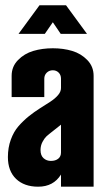

<svg xmlns="http://www.w3.org/2000/svg" viewBox="-20 -704 383 724"><path d="M147 -337.9H23.9V-418Q23.9 -453.1 47.9 -477.5Q71.8 -502 105.7 -512Q139.6 -522 179.2 -522Q218.8 -522 252.2 -512Q285.6 -502 309.3 -477.5Q333 -453.1 333 -418V0H210V-45.9Q181.6 0 124 0Q71.3 0 40.5 -29.5Q9.8 -59.1 9.8 -111.8Q9.8 -147.5 20.8 -177.5Q31.7 -207.5 49.6 -228Q67.4 -248.5 88.6 -265.6Q109.9 -282.7 131.1 -295.9Q152.3 -309.1 170.2 -320.8Q188 -332.5 199 -345.5Q210 -358.4 210 -372.1V-407.2Q210 -421.4 201.2 -430.2Q192.4 -439 179.2 -439Q165.5 -439 156.2 -429.9Q147 -420.9 147 -407.2ZM49.8 -576.2 128.9 -684.1H229L308.1 -576.2H209L179.2 -620.1L148.9 -576.2ZM132.8 -138.2Q132.8 -117.7 144.3 -107.4Q155.8 -97.2 171.9 -97.2Q189 -97.2 199.5 -105.5Q210 -113.8 210 -128.9V-233.9Q200.7 -226.1 181.6 -211.4Q162.6 -196.8 155 -189.7Q147.5 -182.6 140.1 -168.7Q132.8 -154.8 132.8 -138.2Z"/></svg>

Font: Quaderni
Style: Regular
Weight: 400
Designer: Romain Laurent, Daphné Lejeune, Alexandre D’Hubert
Foundry: ESAD Valence
Version: Version 1.000;FEAKit 1.0